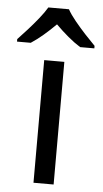

<svg xmlns="http://www.w3.org/2000/svg" viewBox="-94 -801 447 836"><g transform="rotate(5 129.0 -383.0)"><path d="M173 0H85V-536H173ZM173 -766Q185 -744 207.5 -716.5Q230 -689 254.5 -662.5Q279 -636 298 -617V-606H236Q210 -622 182 -645.5Q154 -669 127 -696Q100 -669 73 -646Q46 -623 20 -606H-40V-617Q-21 -637 2.5 -663Q26 -689 48 -716.5Q70 -744 83 -766Z"/></g></svg>

Font: Noto Naskh Arabic
Style: Regular
Weight: 400
Designer: Monotype Design Team, David Williams, Mohamad Dakak and Nizar Qandah
Foundry: Monotype Imaging Inc.
Version: Version 2.013